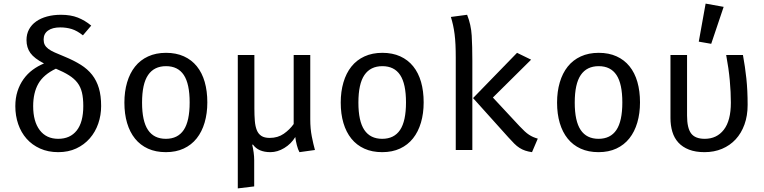

<svg xmlns="http://www.w3.org/2000/svg" viewBox="-20 -832 4240 1065"><path d="M65 -243Q65 -288 77 -325.5Q89 -363 110.5 -393Q132 -423 161 -444.5Q190 -466 224 -480Q170 -508 148.5 -538Q127 -568 127 -610Q127 -643 141 -669Q155 -695 180.5 -713Q206 -731 241 -740.5Q276 -750 318 -750Q372 -750 411.5 -734.5Q451 -719 486 -690L440 -636Q407 -662 377.5 -671Q348 -680 314 -680Q271 -680 246.5 -662.5Q222 -645 222 -613Q222 -596 228 -584Q234 -572 247.5 -561.5Q261 -551 283.5 -541Q306 -531 338 -518Q389 -497 427.5 -473Q466 -449 491 -417Q516 -385 528.5 -343Q541 -301 541 -244Q541 -193 525 -146.5Q509 -100 478 -64.5Q447 -29 403 -8.5Q359 12 303 12Q247 12 202.5 -8Q158 -28 127.5 -62.5Q97 -97 81 -143.5Q65 -190 65 -243ZM442 -244Q442 -288 434.5 -319Q427 -350 409.5 -373Q392 -396 362.5 -414.5Q333 -433 290 -451Q221 -418 192.5 -367.5Q164 -317 164 -243Q164 -158 200.5 -110Q237 -62 303 -62Q369 -62 405.5 -108Q442 -154 442 -244Z M1032 -264Q1032 -367 999.5 -416Q967 -465 901 -465Q835 -465 801.5 -416Q768 -367 768 -263Q768 -160 801 -111Q834 -62 900 -62Q966 -62 999 -111Q1032 -160 1032 -264ZM670 -263Q670 -324 685 -375Q700 -426 729 -462.5Q758 -499 801.5 -519Q845 -539 901 -539Q957 -539 1000 -519.5Q1043 -500 1072 -464Q1101 -428 1115.5 -377.5Q1130 -327 1130 -264Q1130 -203 1115 -152Q1100 -101 1071 -64.5Q1042 -28 999 -8Q956 12 900 12Q844 12 801 -7.5Q758 -27 729 -63Q700 -99 685 -149.5Q670 -200 670 -263Z M1391 -527V-231Q1391 -192 1393.5 -161.5Q1396 -131 1404.5 -110Q1413 -89 1430 -78Q1447 -67 1476 -67Q1521 -67 1554 -90Q1587 -113 1609 -144V-527H1701V-170Q1701 -118 1709.5 -75Q1718 -32 1727 0L1641 12Q1633 -2 1626.5 -27Q1620 -52 1618 -72Q1595 -34 1557 -11Q1519 12 1480 12Q1413 12 1383 -30L1379 -29Q1384 -8 1387 14Q1390 36 1390 56V202L1299 213V-527Z M2232 -264Q2232 -367 2199.5 -416Q2167 -465 2101 -465Q2035 -465 2001.5 -416Q1968 -367 1968 -263Q1968 -160 2001 -111Q2034 -62 2100 -62Q2166 -62 2199 -111Q2232 -160 2232 -264ZM1870 -263Q1870 -324 1885 -375Q1900 -426 1929 -462.5Q1958 -499 2001.5 -519Q2045 -539 2101 -539Q2157 -539 2200 -519.5Q2243 -500 2272 -464Q2301 -428 2315.5 -377.5Q2330 -327 2330 -264Q2330 -203 2315 -152Q2300 -101 2271 -64.5Q2242 -28 2199 -8Q2156 12 2100 12Q2044 12 2001 -7.5Q1958 -27 1929 -63Q1900 -99 1885 -149.5Q1870 -200 1870 -263Z M2571 -750Q2593 -695 2596.5 -634.5Q2600 -574 2600 -497V0H2508V-512Q2508 -552 2506.5 -584Q2505 -616 2501.5 -643Q2498 -670 2493 -692.5Q2488 -715 2481 -738ZM2848 -539 2926 -501 2714 -291 2862 -132Q2878 -115 2890.5 -103.5Q2903 -92 2914.5 -84.5Q2926 -77 2937.5 -72Q2949 -67 2963 -63L2931 12Q2910 9 2893.5 3.5Q2877 -2 2862 -11.5Q2847 -21 2832.5 -35.5Q2818 -50 2800 -70L2604 -288Z M3432 -264Q3432 -367 3399.5 -416Q3367 -465 3301 -465Q3235 -465 3201.5 -416Q3168 -367 3168 -263Q3168 -160 3201 -111Q3234 -62 3300 -62Q3366 -62 3399 -111Q3432 -160 3432 -264ZM3070 -263Q3070 -324 3085 -375Q3100 -426 3129 -462.5Q3158 -499 3201.5 -519Q3245 -539 3301 -539Q3357 -539 3400 -519.5Q3443 -500 3472 -464Q3501 -428 3515.5 -377.5Q3530 -327 3530 -264Q3530 -203 3515 -152Q3500 -101 3471 -64.5Q3442 -28 3399 -8Q3356 12 3300 12Q3244 12 3201 -7.5Q3158 -27 3129 -63Q3100 -99 3085 -149.5Q3070 -200 3070 -263Z M3699 -527H3791V-191Q3791 -122 3813.5 -92Q3836 -62 3889 -62Q3956 -62 3995 -112.5Q4034 -163 4034 -263Q4034 -320 4028 -386Q4022 -452 4008 -527H4101Q4113 -462 4120 -396.5Q4127 -331 4127 -250Q4127 -190 4109.5 -141.5Q4092 -93 4060.5 -59Q4029 -25 3985 -6.5Q3941 12 3888 12Q3838 12 3802 -2Q3766 -16 3743 -41Q3720 -66 3709.5 -101Q3699 -136 3699 -177ZM3856 -601 3894 -812 3994 -794 3925 -589Z"/></svg>

Font: Wlorlttqgufhjawjgtejqphaquk
Style: Regular
Weight: 400
Monospace: yes
Designer: Carrois Corporate & Edenspiekermann
Foundry: Carrois Corporate GbR & Edenspiekermann AG
Version: Version 2.001